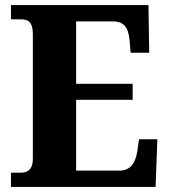

<svg xmlns="http://www.w3.org/2000/svg" viewBox="-20 -734 663 754"><path d="M23 0H591L598 -187H526L519 -139C512 -95 493 -64 449 -64H279V-342H501V-405H279V-650H422C468 -650 484 -626 489 -575L493 -527H566L563 -714H23V-658H62C87 -658 109 -651 109 -600V-109C109 -74 93 -56 64 -56H23Z"/></svg>

Font: Noto Serif Georgian SemiCondensed ExtraBold
Style: Regular
Weight: 800
Width: 4
Designer: Monotype Design Team, Akaki Razmadze
Foundry: Google LLC
Version: Version 2.003